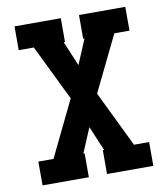

<svg xmlns="http://www.w3.org/2000/svg" viewBox="-82 -805 765 874"><g transform="rotate(-10 300.0 -367.5)"><path d="M44 0V-110H114L239 -368L114 -625H44V-735H258V-625H252L300 -511L348 -625H342V-735H556V-625H486L361 -368L486 -110H556V0H342V-110H348L300 -224L252 -110H258V0Z"/></g></svg>

Font: Iosevka HT Extrabold Extended
Style: Regular
Weight: 800
Width: 7
Monospace: yes
Designer: Belleve Invis
Foundry: Belleve Invis
Version: Version 32.3.0; ttfautohint (v1.8.4)